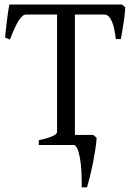

<svg xmlns="http://www.w3.org/2000/svg" viewBox="-20 -635 591 841"><path d="M528.8 -603Q528.3 -590.3 526.4 -573Q524.4 -555.7 521.5 -536.4Q518.6 -517.1 515.4 -498Q512.2 -479 509.3 -463.9H487.3Q484.9 -486.8 480.7 -506.3Q476.6 -525.9 470.5 -540.3Q464.4 -554.7 456.1 -563Q447.8 -571.3 437 -571.3H308.1V-43.9H388.2L403.3 -31.7Q401.9 -8.3 397.5 20.3Q393.1 48.8 387.2 78.4Q381.3 107.9 374.5 135.7Q367.7 163.6 361.3 185.5H337.9Q338.4 147.9 336.4 114.3Q334.5 80.6 329.8 55.2Q325.2 29.8 318.1 14.9Q311 0 301.8 0H149.9V-21Q172.4 -25.4 187.7 -30.3Q203.1 -35.2 212.4 -39.8Q221.7 -44.4 225.8 -48.6Q230 -52.7 230 -56.2V-571.3H93.8Q78.6 -571.3 62 -545.2Q45.4 -519 23.4 -461.4L2.4 -470.7Q3.4 -484.9 5.6 -504.4Q7.8 -523.9 10.3 -544.4Q12.7 -564.9 15.6 -583.7Q18.6 -602.5 21 -615.2H514.2Z"/></svg>

Font: Gentium Plus CyrE
Style: Regular
Weight: 400
Designer: J. Victor Gaultney, Annie Olsen, Iska Routamaa, Becca Hirsbrunner
Foundry: SIL International
Version: Version 5.000